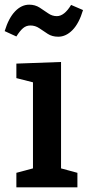

<svg xmlns="http://www.w3.org/2000/svg" viewBox="-38 -801 375 821"><path d="M293 -62V0H32V-62L103 -81V-449L32 -467V-529L223 -536V-81ZM211 -644Q185 -644 166.5 -656Q148 -668 130.5 -680Q113 -692 92 -692Q74 -692 60.5 -680.5Q47 -669 32 -645L-18 -668Q-1 -724 26.5 -752.5Q54 -781 87 -781Q112 -781 131.5 -768.5Q151 -756 168 -744Q185 -732 205 -732Q237 -732 266 -780L317 -758Q300 -701 272 -672.5Q244 -644 211 -644Z"/></svg>

Font: Bitter SemiBold
Style: Regular
Weight: 600
Designer: Sol Matas, and Bitter project Authors
Foundry: Sol Matas
Version: Version 2.001